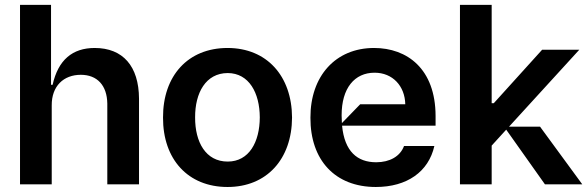

<svg xmlns="http://www.w3.org/2000/svg" viewBox="-20 -747 2382 778"><path d="M189.6 0V-319.6C188.9 -398.4 237.9 -443.9 307.5 -443.9C373.9 -443.9 413.7 -400.9 414.8 -327.4V0H543.3V-347.3C542.6 -479 478 -552.6 363.6 -552.6C273.4 -552.6 215.6 -503.9 193.2 -403.4H186.8V-727.3H61.1V0Z M902 10.7C1060.7 10.7 1162.6 -101.9 1163.4 -270.6C1162.6 -439.6 1060.7 -552.6 902 -552.6C741.5 -552.6 639.9 -439.6 640.6 -270.6C639.9 -101.9 741.5 10.7 902 10.7ZM902.7 -92.3C813.6 -92.3 770.2 -171.2 770.6 -271.3C770.2 -370.7 813.6 -450.6 902.7 -451C989 -450.6 1032.3 -370.7 1032.7 -271.3C1032.3 -171.2 989 -92.3 902.7 -92.3Z M1745 -277C1744.7 -468.4 1629.6 -552.6 1495.7 -552.6C1339.1 -552.6 1237.2 -437.9 1237.9 -269.9C1237.2 -98.4 1337.7 10.7 1502.8 10.7C1629.3 10.7 1716.6 -51.1 1740.1 -155.5H1617.2C1601.6 -113.3 1559.3 -89.5 1504.3 -89.5C1427.9 -89.5 1376.1 -133.2 1366.1 -237.9H1745ZM1365.4 -248.2C1364.7 -258.2 1364.3 -268.5 1364.3 -279.1C1364 -390.3 1416.9 -452.4 1497.9 -452.4C1571 -452.4 1620.7 -398.4 1622.2 -324.6H1439.6Z M2339.5 0 2168.3 -233.7H2042.6L2327.4 -545.5H2176.8L1980.8 -328.8H1972.3V-727.3H1843.8V0H1972.3V-157L2031.2 -221.6L2188.2 0Z"/></svg>

Font: Riot Sans 2.0
Style: Bold
Weight: 600
Designer: Rasmus Andersson
Foundry: rsms
Version: Version 3.006;hotconv 1.0.109;makeotfexe 2.5.65596